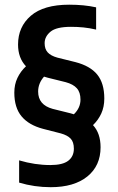

<svg xmlns="http://www.w3.org/2000/svg" viewBox="-20 -768 492 798"><path d="M191 10Q123 10 59.5 -9V-101.5Q125 -82 189.5 -82Q240.5 -82 263.8 -100Q287 -118 287 -150Q287 -178 273.5 -192Q260 -206 233 -213.5L159 -232.5Q100 -248 69.8 -284.2Q39.5 -320.5 39.5 -383Q39.5 -417 52.5 -444.2Q65.5 -471.5 88 -492.5Q55 -527 55 -583Q55 -656.5 108.2 -702.5Q161.5 -748.5 267.5 -748.5Q298.5 -748.5 326.5 -745.8Q354.5 -743 379.5 -737.5V-645Q352 -651.5 326.8 -654Q301.5 -656.5 275 -656.5Q214 -656.5 189.8 -636.2Q165.5 -616 165.5 -588.5Q165.5 -564 178.5 -550Q191.5 -536 218.5 -528.5L293 -510Q355 -494 384.2 -458Q413.5 -422 413.5 -358.5Q413.5 -323.5 400.8 -296Q388 -268.5 366.5 -248Q398 -214 398 -156Q398 -79 343 -34.5Q288 10 191 10ZM273.5 -297Q280.5 -295 287 -293Q314.5 -319.5 314.5 -354Q314.5 -384 299.5 -401Q284.5 -418 253 -426.5L178.5 -445Q170.5 -447 163 -449.5Q138.5 -421.5 138.5 -387.5Q138.5 -332 199 -315.5Z"/></svg>

Font: Encode Sans Condensed Condensed SemiBold
Style: Regular
Weight: 600
Width: 3
Designer: Multiple Designers
Foundry: Impallari Type
Version: Version 3.000; ttfautohint (v1.8.3) -l 8 -r 50 -G 200 -x 14 